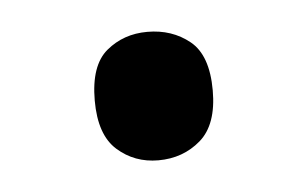

<svg xmlns="http://www.w3.org/2000/svg" viewBox="-27 -154 322 201"><g transform="rotate(-5 134.0 -53.5)"><path d="M72 -54Q72 -91 90 -106Q108 -121 133 -121Q159 -121 177.5 -106Q196 -91 196 -54Q196 -18 177.5 -2Q159 14 133 14Q108 14 90 -2Q72 -18 72 -54Z"/></g></svg>

Font: umalayalam25
Style: Book
Weight: 400
Designer: Jelle Bosma - Monotype Design Team
Foundry: Monotype Imaging Inc.
Version: Version 2.003